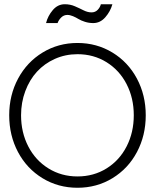

<svg xmlns="http://www.w3.org/2000/svg" viewBox="-20 -875 752 907"><path d="M298 -804.5Q281.5 -804.5 269.2 -792.5Q257 -780.5 252 -766H197.5Q206 -800 229.5 -827.5Q253 -855 286 -855Q311.5 -855 333.5 -845.5Q355.5 -836 374.8 -826.2Q394 -816.5 412.5 -816.5Q430 -816.5 441.5 -828.5Q453 -840.5 456.5 -855H511Q501.5 -821 477.5 -793.5Q453.5 -766 420.5 -766Q400 -766 381.2 -772Q362.5 -778 350.8 -785.2Q339 -792.5 324.8 -798.5Q310.5 -804.5 298 -804.5ZM23.5 -330.5Q23.5 -425.5 65.5 -503.8Q107.5 -582 181.5 -627Q255.5 -672 346 -672Q436.5 -672 510.8 -627Q585 -582 626.8 -503.8Q668.5 -425.5 668.5 -330.5Q668.5 -235 627 -156.8Q585.5 -78.5 511.2 -33.2Q437 12 346 12Q255 12 180.8 -33.2Q106.5 -78.5 65 -156.8Q23.5 -235 23.5 -330.5ZM79.5 -330.5Q79.5 -249.5 113.5 -183.5Q147.5 -117.5 208.8 -79.5Q270 -41.5 346 -41.5Q422.5 -41.5 483.5 -79.5Q544.5 -117.5 578.2 -183.5Q612 -249.5 612 -330.5Q612 -411.5 578.2 -477.2Q544.5 -543 483.5 -581Q422.5 -619 346 -619Q289 -619 239.2 -596.8Q189.5 -574.5 154.5 -536.2Q119.5 -498 99.5 -444.5Q79.5 -391 79.5 -330.5Z"/></svg>

Font: League Spartan Light
Style: Regular
Weight: 277
Foundry: The League of Moveable Type
Version: Version 2.002